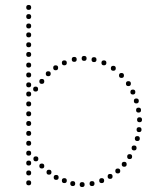

<svg xmlns="http://www.w3.org/2000/svg" viewBox="-20 -750 647 776"><path d="M240 -486Q230 -486 230 -496Q230 -506 240 -506Q250 -506 250 -496Q250 -486 240 -486ZM280 -500Q270 -500 270 -510Q270 -520 280 -520Q290 -520 290 -510Q290 -500 280 -500ZM320 -504Q310 -504 310 -514Q310 -524 320 -524Q330 -524 330 -514Q330 -504 320 -504ZM360 -499Q350 -499 350 -509Q350 -519 360 -519Q370 -519 370 -509Q370 -499 360 -499ZM400 -486Q390 -486 390 -496Q390 -506 400 -506Q410 -506 410 -496Q410 -486 400 -486ZM205 -466Q195 -466 195 -476Q195 -486 205 -486Q215 -486 215 -476Q215 -466 205 -466ZM438 -464Q428 -464 428 -474Q428 -484 438 -484Q448 -484 448 -474Q448 -464 438 -464ZM175 -442Q165 -442 165 -452Q165 -462 175 -462Q185 -462 185 -452Q185 -442 175 -442ZM471 -435Q461 -435 461 -445Q461 -455 471 -455Q481 -455 481 -445Q481 -435 471 -435ZM517 -368Q507 -368 507 -378Q507 -388 517 -388Q527 -388 527 -378Q527 -368 517 -368ZM531 -332Q521 -332 521 -342Q521 -352 531 -352Q541 -352 541 -342Q541 -332 531 -332ZM544 -256Q534 -256 534 -266Q534 -276 544 -276Q554 -276 554 -266Q554 -256 544 -256ZM542 -216Q532 -216 532 -226Q532 -236 542 -236Q552 -236 552 -226Q552 -216 542 -216ZM535 -180Q525 -180 525 -190Q525 -200 535 -200Q545 -200 545 -190Q545 -180 535 -180ZM522 -142Q512 -142 512 -152Q512 -162 522 -162Q532 -162 532 -152Q532 -142 522 -142ZM504 -107Q494 -107 494 -117Q494 -127 504 -127Q514 -127 514 -117Q514 -107 504 -107ZM149 -69Q139 -69 139 -79Q139 -89 149 -89Q159 -89 159 -79Q159 -69 149 -69ZM482 -76Q472 -76 472 -86Q472 -96 482 -96Q492 -96 492 -86Q492 -76 482 -76ZM207 -23Q197 -23 197 -33Q197 -43 207 -43Q217 -43 217 -33Q217 -23 207 -23ZM240 -10Q230 -10 230 -20Q230 -30 240 -30Q250 -30 250 -20Q250 -10 240 -10ZM391 -10Q381 -10 381 -20Q381 -30 391 -30Q401 -30 401 -20Q401 -10 391 -10ZM425 -27Q415 -27 415 -37Q415 -47 425 -47Q435 -47 435 -37Q435 -27 425 -27ZM96 -241Q86 -241 86 -251Q86 -261 96 -261Q106 -261 106 -251Q106 -241 96 -241ZM96 -201Q86 -201 86 -211Q86 -221 96 -221Q106 -221 106 -211Q106 -201 96 -201ZM96 -161Q86 -161 86 -171Q86 -181 96 -181Q106 -181 106 -171Q106 -161 96 -161ZM96 -121Q86 -121 86 -131Q86 -141 96 -141Q106 -141 106 -131Q106 -121 96 -121ZM96 -81Q86 -81 86 -91Q86 -101 96 -101Q106 -101 106 -91Q106 -81 96 -81ZM96 -41Q86 -41 86 -51Q86 -61 96 -61Q106 -61 106 -51Q106 -41 96 -41ZM96 -1Q86 -1 86 -11Q86 -21 96 -21Q106 -21 106 -11Q106 -1 96 -1ZM96 -559Q86 -559 86 -569Q86 -579 96 -579Q106 -579 106 -569Q106 -559 96 -559ZM96 -520Q86 -520 86 -530Q86 -540 96 -540Q106 -540 106 -530Q106 -520 96 -520ZM96 -477Q86 -477 86 -487Q86 -497 96 -497Q106 -497 106 -487Q106 -477 96 -477ZM96 -397Q86 -397 86 -407Q86 -417 96 -417Q106 -417 106 -407Q106 -397 96 -397ZM96 -360Q86 -360 86 -370Q86 -380 96 -380Q106 -380 106 -370Q106 -360 96 -360ZM96 -320Q86 -320 86 -330Q86 -340 96 -340Q106 -340 106 -330Q106 -320 96 -320ZM96 -280Q86 -280 86 -290Q86 -300 96 -300Q106 -300 106 -290Q106 -280 96 -280ZM96 -710Q86 -710 86 -720Q86 -730 96 -730Q106 -730 106 -720Q106 -710 96 -710ZM96 -673Q86 -673 86 -683Q86 -693 96 -693Q106 -693 106 -683Q106 -673 96 -673ZM96 -635Q86 -635 86 -645Q86 -655 96 -655Q106 -655 106 -645Q106 -635 96 -635ZM96 -599Q86 -599 86 -609Q86 -619 96 -619Q106 -619 106 -609Q106 -599 96 -599ZM96 -437Q86 -437 86 -447Q86 -457 96 -457Q106 -457 106 -447Q106 -437 96 -437ZM499 -402Q489 -402 489 -412Q489 -422 499 -422Q509 -422 509 -412Q509 -402 499 -402ZM540 -295Q530 -295 530 -305Q530 -315 540 -315Q550 -315 550 -305Q550 -295 540 -295ZM149 -411Q139 -411 139 -421Q139 -431 149 -431Q159 -431 159 -421Q159 -411 149 -411ZM124 -380Q114 -380 114 -390Q114 -400 124 -400Q134 -400 134 -390Q134 -380 124 -380ZM125 -98Q115 -98 115 -108Q115 -118 125 -118Q135 -118 135 -108Q135 -98 125 -98ZM312 6Q302 6 302 -4Q302 -14 312 -14Q322 -14 322 -4Q322 6 312 6ZM274 2Q264 2 264 -8Q264 -18 274 -18Q284 -18 284 -8Q284 2 274 2ZM178 -44Q168 -44 168 -54Q168 -64 178 -64Q188 -64 188 -54Q188 -44 178 -44ZM352 2Q342 2 342 -8Q342 -18 352 -18Q362 -18 362 -8Q362 2 352 2ZM456 -49Q446 -49 446 -59Q446 -69 456 -69Q466 -69 466 -59Q466 -49 456 -49Z"/></svg>

Font: Raleway Dots 
Style: Regular
Weight: 400
Version: Version 1.000